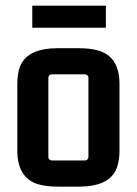

<svg xmlns="http://www.w3.org/2000/svg" viewBox="-20 -660 490 688"><path d="M285.2 -393.6Q295.9 -391.6 296.9 -382.8V-96.7Q294.9 -85.9 285.2 -85H165Q154.3 -86.9 153.3 -96.7V-382.8Q155.3 -392.6 165 -393.6ZM42 -121.1Q42 -25.4 112.3 -1Q142.6 8.8 187.5 8.8H262.7Q371.1 8.8 397.5 -55.7Q408.2 -82 408.2 -121.1V-358.4Q408.2 -454.1 336.9 -477.5Q306.6 -487.3 262.7 -487.3H187.5Q78.1 -487.3 51.8 -421.9Q42 -395.5 42 -358.4ZM359.4 -639.6H95.7V-560.5H359.4Z"/></svg>

Font: Gemunu Libre
Style: Bold
Weight: 700
Designer: Pushpananda Ekanayake, Sol Matas, Kosala Senevirathne
Foundry: Mooniak
Version: Version 1.001